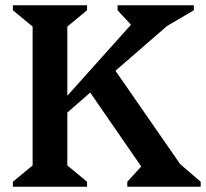

<svg xmlns="http://www.w3.org/2000/svg" viewBox="-20 -710 785 730"><path d="M29 0V-19L104 -81V-609L29 -671V-690H311V-671L236 -609V-346L478 -616L427 -671V-690H717V-671L615 -611L419 -441L665 -86L743 -19V0H464V-19L517 -77L323 -358L236 -282V-81L311 -19V0Z"/></svg>

Font: Platypi Medium
Style: Regular
Weight: 500
Designer: David Sargent
Foundry: Bolt Cutter Type
Version: Version 1.200; ttfautohint (v1.8.4.7-5d5b)